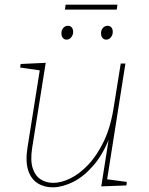

<svg xmlns="http://www.w3.org/2000/svg" viewBox="-20 -793 634 819"><path d="M208 6Q171 7 142 -10.5Q113 -28 100.5 -65.5Q88 -103 97 -162L151 -502L156 -492L66 -505L68 -520L175 -525L117 -161Q109 -108 119.5 -75.5Q130 -43 153.5 -28Q177 -13 207 -13Q241 -13 280 -32Q319 -51 356.5 -90.5Q394 -130 423 -190.5Q452 -251 465 -335L495 -522H515L436 -22L431 -29L521 -17L519 -2L412 2L447 -220L453 -221Q423 -139 380.5 -89.5Q338 -40 293 -17.5Q248 5 208 6ZM481 -773 478 -752H257L260 -773ZM264 -624Q254 -624 248 -631.5Q242 -639 242 -651Q242 -665 250 -674Q258 -683 270 -683Q280 -683 286 -676Q292 -669 292 -657Q292 -644 284 -634Q276 -624 264 -624ZM433 -624Q423 -624 417 -631.5Q411 -639 411 -651Q411 -665 419 -674Q427 -683 439 -683Q449 -683 455 -676Q461 -669 461 -657Q461 -644 453 -634Q445 -624 433 -624Z"/></svg>

Font: Bitter Thin
Style: Italic
Weight: 100
Italic angle: -9°
Designer: Sol Matas, and Bitter project Authors
Foundry: Sol Matas
Version: Version 2.002